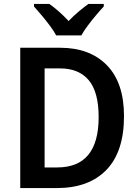

<svg xmlns="http://www.w3.org/2000/svg" viewBox="-20 -957 705 977"><path d="M611 -366Q611 -185 521.5 -92.5Q432 0 269 0H83V-714H286Q437 -714 524 -625Q611 -536 611 -366ZM482 -361Q482 -489 431.5 -549Q381 -609 285 -609H207V-105H271Q482 -105 482 -361ZM266 -777Q254 -799 234 -826Q214 -853 192 -879Q170 -905 153 -924V-937H231Q254 -921 279.5 -898.5Q305 -876 329 -850Q355 -877 380 -898Q405 -919 430 -937H508V-924Q491 -906 469 -880Q447 -854 426.5 -826.5Q406 -799 394 -777Z"/></svg>

Font: Noto Sans Arabic UI SmCn SmBd
Style: Regular
Weight: 600
Width: 4
Designer: Monotype Design Team, Nadine Chahine and Nizar Qandah
Foundry: Monotype Imaging Inc.
Version: Version 2.010; ttfautohint (v1.8.4.7-5d5b)